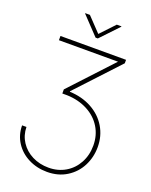

<svg xmlns="http://www.w3.org/2000/svg" viewBox="-198 -1017 1047 1330"><g transform="rotate(20 325.5 -352.0)"><path d="M318.4 178.7Q387.2 178.7 441.9 146.5Q496.6 114.3 527.6 57.1Q558.6 0 558.6 -71.3Q558.6 -146.5 522 -205.8Q485.4 -265.1 419.4 -299.6Q353.5 -334 269.5 -336.9H233.4V-367.2L520.5 -675.8H85V-707H568.4V-681.6L278.3 -370.1V-366.2Q369.6 -362.3 440.7 -323.5Q511.7 -284.7 551.3 -218.8Q590.8 -152.8 590.8 -71.3Q590.8 3.4 557.9 67.9Q524.9 132.3 462.9 171.1Q400.9 210 318.4 210Q243.7 210 181.6 178.7Q119.6 147.5 83.5 91.8Q47.4 36.1 46.9 -34.2H79.1Q80.1 26.9 111.8 75.4Q143.6 124 197.8 151.4Q252 178.7 318.4 178.7ZM326.2 -809.6 424.8 -914.1H459V-911.1L334 -779.3H317.4L192.4 -911.1V-914.1H226.6Z"/></g></svg>

Font: Pretendard JP Thin
Style: Regular
Weight: 100
Designer: Base glyphs from Inter by Rasmus Andersson; Hangeul glyphs from Noto Sans CJK(Source Han Sans) by Jang Soo-young and Kan
Foundry: Kil Hyung-jin
Version: Version 1.309